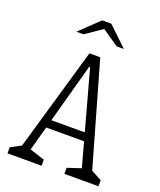

<svg xmlns="http://www.w3.org/2000/svg" viewBox="-168 -1045 956 1149"><g transform="rotate(20 310.0 -471.0)"><path d="M20.5 -38.5 101.5 -82 78 -44.5 276.5 -730H345.5L540 -49L518.5 -83L599.5 -39.5V-1H382.5V-39.5L483.5 -73L474.5 -49L308.5 -654.5H303L136 -44.5L134 -72L237.5 -38.5V0H20.5ZM163 -276H454.5V-224.5H163ZM281 -941.5H339L461 -825H415.5L296 -907H324L204.5 -825H159Z"/></g></svg>

Font: Monaspace Xenon Var
Style: Regular
Weight: 400
Designer: Riley Cran and the Lettermatic Team
Version: Version 1.000 (Monaspace Xenon Var)